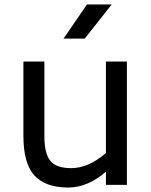

<svg xmlns="http://www.w3.org/2000/svg" viewBox="-20 -829 679 861"><path d="M85 0ZM549 -553V0H455V-59Q373 12 286 12Q184 12 134.5 -42Q85 -96 85 -219V-553H179V-219Q179 -141 205.5 -108Q232 -75 299 -75Q377 -75 455 -143V-553ZM370 -809H481L360 -656H265Z"/></svg>

Font: Biryani
Style: Regular
Weight: 400
Designer: Dan Reynolds and Mathieu Réguer
Foundry: Dan Reynolds and Mathieu Réguer
Version: Version 1.004; ttfautohint (v1.1) -l 5 -r 5 -G 72 -x 0 -D la